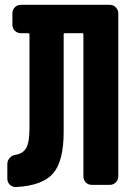

<svg xmlns="http://www.w3.org/2000/svg" viewBox="-20 -750 540 779"><path d="M424.8 -730.5Q439.5 -730.5 449.7 -720.2Q460 -710 460 -695.3V-35.2Q460 -20.5 450.2 -10.3Q440.4 0 424.8 0H352.5Q337.9 0 328.1 -9.8Q318.4 -19.5 318.4 -35.2V-610.4Q318.4 -615.2 313.5 -615.2H243.2Q238.3 -615.2 238.3 -610.4V-214.8Q238.3 -96.7 195.8 -46.9Q153.3 2.9 45.9 8.8Q31.2 9.8 20.5 0Q9.8 -9.8 9.8 -25.4V-85Q9.8 -98.6 19.5 -109.4Q29.3 -120.1 43.9 -122.1Q74.2 -127 86.9 -150.4Q99.6 -173.8 99.6 -230.5V-610.4Q99.6 -615.2 94.7 -615.2H65.4Q50.8 -615.2 40.5 -625Q30.3 -634.8 30.3 -650.4V-695.3Q30.3 -710 40 -720.2Q49.8 -730.5 65.4 -730.5Z"/></svg>

Font: Rounded-L Mgen+ 1m bold
Style: Bold
Weight: 700
Designer: [Source Han Sans]
Ryoko NISHIZUKA  (kana & ideographs); Paul D. Hunt (Latin, Greek & Cyrillic); Wenlong ZHANG  (bopomofo
Version: Version 1.059.20150602